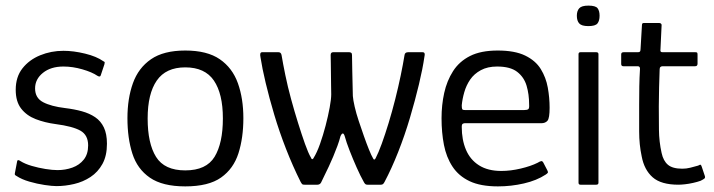

<svg xmlns="http://www.w3.org/2000/svg" viewBox="-20 -658 2542 684"><path d="M41 -83Q42 -88 45.5 -87.5Q49 -87 53 -84Q69 -74 93 -67Q117 -60 142 -56Q167 -52 185 -52Q213 -52 238 -61Q263 -70 278.5 -89.5Q294 -109 294 -140Q294 -177 266.5 -192.5Q239 -208 178 -216Q140 -221 107.5 -233.5Q75 -246 55.5 -271Q36 -296 36 -338Q36 -384 60 -414.5Q84 -445 123 -461Q162 -477 206 -477Q242 -477 283 -467Q324 -457 348 -440Q353 -438 353 -435.5Q353 -433 352 -429L339 -390Q337 -382 327 -388Q308 -401 273.5 -411Q239 -421 206 -421Q161 -421 133 -398.5Q105 -376 105 -343Q105 -309 133.5 -294Q162 -279 212 -273Q245 -269 272 -261.5Q299 -254 319 -240.5Q339 -227 350 -204Q361 -181 361 -146Q361 -103 345 -74Q329 -45 302.5 -27.5Q276 -10 244 -2.5Q212 5 181 5Q166 5 139 1Q112 -3 84.5 -11Q57 -19 39 -31Q35 -33 33.5 -35Q32 -37 33 -41Z M640 6Q559 6 514 -25Q469 -56 451.5 -111Q434 -166 434 -237Q434 -307 453.5 -361.5Q473 -416 518 -447Q563 -478 640 -478Q718 -478 763 -447Q808 -416 827.5 -361.5Q847 -307 847 -237Q847 -167 829.5 -112Q812 -57 767.5 -25.5Q723 6 640 6ZM640 -51Q715 -51 744.5 -99.5Q774 -148 774 -236Q774 -324 742 -371Q710 -418 640 -418Q571 -418 538.5 -371Q506 -324 506 -236Q506 -147 536 -99Q566 -51 640 -51Z M1051 -10Q1023 -66 999 -127.5Q975 -189 957 -249.5Q939 -310 926.5 -362.5Q914 -415 908 -454Q906 -463 907.5 -467.5Q909 -472 914 -472H972Q981 -472 983 -462Q988 -432 996.5 -390.5Q1005 -349 1017 -305Q1029 -261 1042 -219.5Q1055 -178 1066.5 -145.5Q1078 -113 1088 -96Q1090 -90 1093 -91Q1096 -92 1097 -95Q1109 -114 1120 -145Q1131 -176 1140 -210.5Q1149 -245 1154.5 -275Q1160 -305 1160 -322Q1160 -334 1159.5 -353.5Q1159 -373 1159 -394Q1159 -415 1158.5 -433.5Q1158 -452 1158 -462Q1158 -472 1167 -472H1224Q1228 -472 1231 -470Q1234 -468 1234 -462Q1234 -440 1235 -404Q1236 -368 1237 -316Q1238 -302 1243.5 -278Q1249 -254 1258 -227Q1267 -200 1276.5 -173Q1286 -146 1294.5 -125Q1303 -104 1309 -94Q1313 -85 1318 -94Q1328 -113 1340 -146Q1352 -179 1364.5 -220Q1377 -261 1388 -304.5Q1399 -348 1407.5 -389Q1416 -430 1421 -461Q1422 -472 1434 -472H1485Q1491 -472 1492.5 -468Q1494 -464 1492 -456Q1486 -414 1472.5 -357.5Q1459 -301 1440.5 -238.5Q1422 -176 1398.5 -116.5Q1375 -57 1350 -10Q1347 -4 1344 -2Q1341 0 1337 0H1289Q1285 0 1282.5 -1.5Q1280 -3 1277 -8Q1264 -31 1250.5 -61.5Q1237 -92 1225.5 -121.5Q1214 -151 1208 -173Q1202 -192 1193 -173Q1189 -157 1182 -138Q1175 -119 1167 -100Q1159 -81 1151 -64Q1144 -49 1136.5 -34Q1129 -19 1124 -8Q1122 -4 1118.5 -2Q1115 0 1111 0H1065Q1059 0 1057 -1.5Q1055 -3 1051 -10Z M1553 -237Q1553 -284 1562.5 -327Q1572 -370 1594 -404.5Q1616 -439 1654.5 -458.5Q1693 -478 1753 -478Q1814 -478 1851 -460Q1888 -442 1906.5 -412Q1925 -382 1931.5 -346Q1938 -310 1938 -274Q1938 -237 1930.5 -228Q1923 -219 1908 -219H1635Q1632 -219 1628.5 -217Q1625 -215 1625 -206Q1625 -160 1640 -124.5Q1655 -89 1686.5 -69Q1718 -49 1766 -49Q1799 -49 1835 -57.5Q1871 -66 1895 -78Q1903 -83 1908 -84Q1913 -85 1917 -76L1930 -51Q1933 -45 1931.5 -42.5Q1930 -40 1924 -36Q1892 -15 1846.5 -4.5Q1801 6 1754 6Q1692 6 1653 -12.5Q1614 -31 1592 -64.5Q1570 -98 1561.5 -142Q1553 -186 1553 -237ZM1865 -286Q1865 -322 1856 -352.5Q1847 -383 1822.5 -402Q1798 -421 1751 -421Q1717 -421 1693 -408Q1669 -395 1655 -374.5Q1641 -354 1634 -329.5Q1627 -305 1625 -283Q1625 -273 1626.5 -269.5Q1628 -266 1636 -266H1848Q1858 -266 1862 -269Q1866 -272 1865 -286Z M2116 -602Q2116 -584 2108.5 -574.5Q2101 -565 2076 -565Q2052 -565 2043.5 -574.5Q2035 -584 2035 -602Q2035 -619 2043.5 -628.5Q2052 -638 2076 -638Q2102 -638 2109 -628.5Q2116 -619 2116 -602ZM2112 -7Q2112 0 2104 0H2048Q2041 0 2041 -7V-465Q2041 -472 2048 -472H2104Q2112 -472 2112 -465Z M2397 0Q2335 0 2305 -26.5Q2275 -53 2266 -101Q2257 -143 2257 -189.5Q2257 -236 2257 -285Q2257 -319 2257.5 -350Q2258 -381 2260 -413Q2260 -422 2252 -422H2201Q2197 -422 2195 -424Q2193 -426 2193 -430V-464Q2193 -468 2195 -470Q2197 -472 2202 -472H2253Q2258 -472 2260 -474.5Q2262 -477 2262 -484L2267 -569Q2267 -576 2273 -576H2329Q2332 -576 2334.5 -574Q2337 -572 2337 -569L2333 -484Q2332 -477 2333.5 -474.5Q2335 -472 2340 -472H2457Q2462 -472 2463.5 -470.5Q2465 -469 2465 -463V-431Q2465 -427 2463 -424.5Q2461 -422 2456 -422H2340Q2336 -422 2333 -419.5Q2330 -417 2330 -411Q2329 -379 2328 -346Q2327 -313 2327 -279Q2327 -238 2327.5 -195.5Q2328 -153 2337 -113Q2343 -85 2359.5 -71Q2376 -57 2411 -57Q2425 -57 2439 -60.5Q2453 -64 2467 -68Q2474 -72 2476 -71Q2478 -70 2480 -64L2491 -31Q2493 -25 2489.5 -22Q2486 -19 2476 -14Q2465 -10 2449.5 -6.5Q2434 -3 2420 -1.5Q2406 0 2397 0Z"/></svg>

Font: Glory
Style: Regular
Weight: 400
Designer: Robert Leuschke
Foundry: Robert Leuschke
Version: Version 1.011